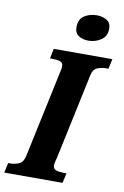

<svg xmlns="http://www.w3.org/2000/svg" viewBox="-122 -993 677 1051"><g transform="rotate(10 216.5 -468.0)"><path d="M-21 0 -9 -55H2Q29 -55 51.5 -65Q74 -75 82 -112L184 -591Q188 -606 189 -614.5Q190 -623 190 -627Q190 -648 173 -653.5Q156 -659 128 -659H117L128 -714H454L442 -659H431Q402 -659 379 -649Q356 -639 349 -600L250 -134Q246 -118 243 -106.5Q240 -95 240 -87Q240 -66 258 -60.5Q276 -55 303 -55H315L303 0ZM307 -791Q275 -791 252.5 -805.5Q230 -820 230 -852Q230 -898 260.5 -917Q291 -936 329 -936Q360 -936 384 -922Q408 -908 408 -875Q408 -833 376.5 -812Q345 -791 307 -791Z"/></g></svg>

Font: Noto Serif Condensed ExtraBold
Style: Italic
Weight: 800
Width: 3
Italic angle: -12°
Designer: Monotype Design Team
Foundry: Monotype Imaging Inc.
Version: Version 2.014; ttfautohint (v1.8.4.7-5d5b)